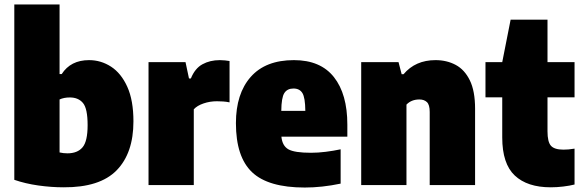

<svg xmlns="http://www.w3.org/2000/svg" viewBox="-20 -828 2610 859"><path d="M264.5 10Q209.5 10 151.2 1.8Q93 -6.5 44 -23.5V-808H246.5V-496.5H256Q296 -559 378.5 -559Q431.5 -559 476.8 -529.8Q522 -500.5 549.5 -439.8Q577 -379 577 -285Q577 -143 501.8 -66Q426.5 11 264.5 10ZM281.5 -142Q326.5 -142 349.2 -168.8Q372 -195.5 372 -268Q372 -342.5 351.2 -367.2Q330.5 -392 292.5 -392Q266 -392 246.5 -383V-146Q263.5 -142 281.5 -142Z M644.5 0V-550H810L825.5 -477H834Q852 -522 885.8 -540.5Q919.5 -559 963.5 -559Q975 -559 986.5 -557.8Q998 -556.5 1007 -555V-370Q993.5 -373 978.2 -374Q963 -375 950.5 -375Q919 -375 890.5 -365.2Q862 -355.5 847 -339V0Z M1343.5 11Q1180 11 1107.8 -57.5Q1035.5 -126 1035.5 -277Q1035.5 -409 1101.8 -484Q1168 -559 1295 -559Q1414 -559 1474 -483Q1534 -407 1534 -270.5V-216.5H1239Q1243 -175.5 1270.2 -160Q1297.5 -144.5 1371.5 -144.5Q1403 -144.5 1437 -148.8Q1471 -153 1504 -160V-6.5Q1420.5 11 1343.5 11ZM1293 -432Q1265 -432 1252 -411.5Q1239 -391 1238.5 -332H1346Q1345.5 -391 1333 -411.5Q1320.5 -432 1293 -432Z M1596 0V-550H1763L1777 -496H1785.5Q1838.5 -559 1928.5 -559Q1979 -559 2019 -537.5Q2059 -516 2082.2 -468.2Q2105.5 -420.5 2105.5 -341.5V0H1902.5V-327Q1902.5 -359.5 1890 -371.2Q1877.5 -383 1856.5 -383Q1820.5 -383 1798.5 -360V0Z M2444 10Q2339 10 2283 -42.8Q2227 -95.5 2227 -213V-392.5H2152V-550H2227L2264.5 -740H2429.5V-550H2550.5V-392.5H2429.5V-240.5Q2429.5 -193 2445 -175.8Q2460.5 -158.5 2501 -158.5Q2512 -158.5 2523.8 -159.5Q2535.5 -160.5 2550.5 -163V-2.5Q2529 3 2500.2 6.5Q2471.5 10 2444 10Z"/></svg>

Font: Encode Sans SemiCondensed SemiCondensed Black
Style: Regular
Weight: 900
Width: 4
Designer: Multiple Designers
Foundry: Impallari Type
Version: Version 3.000; ttfautohint (v1.8.3) -l 8 -r 50 -G 200 -x 14 